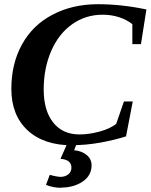

<svg xmlns="http://www.w3.org/2000/svg" viewBox="-20 -681 717 914"><path d="M327 10V11Q188 11 111 -61Q34 -133 34 -258Q34 -378 85 -470Q136 -562 230 -611Q325 -661 446 -661Q558 -661 677 -636L651 -471H610V-566Q584 -587 547 -599Q510 -611 469 -611Q388 -611 324 -566Q260 -521 224 -439Q188 -356 188 -255Q188 -155 233 -98Q278 -41 359 -41Q405 -41 455 -55Q503 -68 533 -91L570 -198H612L580 -32Q524 -14 457 -2Q390 10 327 10ZM271 212V213Q233 213 199 199L217 151Q242 159 267 161Q290 161 305 149Q320 137 320 117Q320 79 268 75L310 -20H354L333 34Q371 38 394 58Q416 77 416 106Q416 154 374 183Q331 212 271 212Z"/></svg>

Font: Libra Serif Modern
Style: Bold Italic
Weight: 700
Italic angle: -12°
Designer: Stefan Peev, Context Ltd
Foundry: Stefan Peev, Context Ltd
Version: Version 1.000